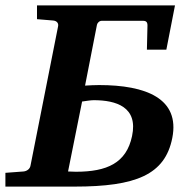

<svg xmlns="http://www.w3.org/2000/svg" viewBox="-46 -691 700 711"><path d="M602 -671H91V-620L151 -615C163 -614 172 -606 169 -593L67 -78C65 -65 53 -57 41 -56L-26 -51V0H230C458 0 565 -44 592 -180C621 -326 495 -376 321 -376C306 -376 285 -375 269 -374L313 -599C314 -605 321 -614 331 -614H483C497 -614 501 -608 500 -592L498 -507H570ZM443 -187C422 -87 350 -55 235 -55C225 -55 214 -56 206 -56L258 -315C271 -317 291 -320 301 -320C384 -320 466 -295 443 -187Z"/></svg>

Font: Veleka
Style: Bold Italic
Weight: 700
Italic angle: -12°
Designer: Stefan Peev, Context Ltd, 2016; SIL International, 1997-2014.
Foundry: Stefan Peev, Context Ltd, 2016
Version: Version 5.000